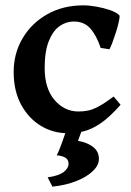

<svg xmlns="http://www.w3.org/2000/svg" viewBox="-20 -489 496 726"><path d="M436 -92.8Q393.6 -44.9 359.4 -22Q325.2 1 295.2 7.8Q265.1 14.6 234.4 14.6Q181.2 14.6 135 -12.9Q88.9 -40.5 60.3 -92.5Q31.7 -144.5 31.7 -216.8Q31.7 -287.1 65.4 -344.2Q99.1 -401.4 158.7 -435.1Q218.3 -468.8 295.4 -468.8Q316.9 -468.8 344.7 -463.9Q372.6 -459 397 -450.4Q421.4 -441.9 432.1 -430.2Q433.1 -424.3 429.2 -406.5Q425.3 -388.7 418.5 -367.2Q411.6 -345.7 404.8 -327.4Q397.9 -309.1 393.6 -302.7L360.8 -307.6Q344.7 -355.5 321.3 -381.6Q297.9 -407.7 258.8 -407.7Q230 -407.7 205.1 -390.1Q180.2 -372.6 164.6 -333.7Q148.9 -294.9 148.9 -231.9Q148.9 -154.3 186.3 -110.8Q223.6 -67.4 276.9 -67.4Q295.4 -67.4 312.5 -70.8Q329.6 -74.2 352.3 -86.2Q375 -98.1 409.7 -124ZM354 111.8Q354 135.7 331.3 157.7Q308.6 179.7 268.8 195.6Q229 211.4 178.2 216.8L160.2 181.6Q202.1 175.8 220.7 161.4Q239.3 147 239.3 130.9Q239.3 114.7 227.5 107.4Q215.8 100.1 194.3 98.1Q194.3 98.1 198.5 90.1Q202.6 82 212.6 55.4Q222.7 28.8 239.7 -25.4L299.8 -24.4L274.9 43.5Q312 50.3 333 67.4Q354 84.5 354 111.8Z"/></svg>

Font: Gentium Plus
Style: Bold
Weight: 700
Designer: Victor Gaultney, Annie Olsen, Iska Routamaa, Becca Hirsbrunner
Foundry: SIL International
Version: Version 6.101